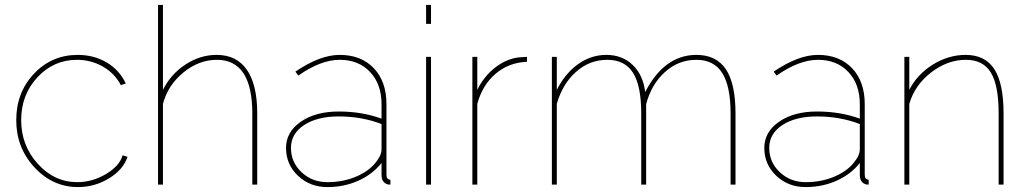

<svg xmlns="http://www.w3.org/2000/svg" viewBox="-20 -750 4175 780"><path d="M296 -527Q361 -527 413 -496.5Q465 -466 491 -411L471 -404Q446 -452 398 -479.5Q350 -507 293 -507Q198 -507 132 -436Q66 -365 66 -262Q66 -159 133.5 -84.5Q201 -10 294 -10Q355 -10 410.5 -43Q466 -76 478 -119L498 -113Q481 -61 423 -25.5Q365 10 297 10Q194 10 120 -70Q46 -150 46 -262Q46 -374 118 -450.5Q190 -527 296 -527Z M1025 -289V0H1005V-289Q1005 -507 861 -507Q788 -507 725 -455.5Q662 -404 642 -328V0H622V-730H642V-385Q674 -449 733.5 -488Q793 -527 860 -527Q941 -527 983 -466.5Q1025 -406 1025 -289Z M1310 10Q1239 10 1190.5 -36Q1142 -82 1142 -149Q1142 -214 1202 -255.5Q1262 -297 1356 -297Q1451 -297 1530 -268V-327Q1530 -408 1483.5 -457.5Q1437 -507 1360 -507Q1283 -507 1192 -443L1180 -459Q1280 -527 1360 -527Q1447 -527 1498.5 -473Q1550 -419 1550 -327V-40Q1550 -20 1566 -20V0Q1555 0 1552 -2Q1530 -10 1530 -40V-88Q1494 -42 1436 -16Q1378 10 1310 10ZM1310 -10Q1377 -10 1432.5 -35Q1488 -60 1515 -102Q1530 -123 1530 -143V-246Q1450 -277 1356 -277Q1269 -277 1215.5 -242Q1162 -207 1162 -149Q1162 -91 1205 -50.5Q1248 -10 1310 -10Z M1731 0H1711V-519H1731ZM1731 -653H1711V-730H1731Z M2121 -519V-499Q2047 -496 1993.5 -450.5Q1940 -405 1919 -328V0H1899V-519H1919V-385Q1946 -440 1991.5 -475.5Q2037 -511 2088 -517Q2114 -519 2121 -519Z M2968 -289V0H2948V-289Q2948 -400 2914 -453.5Q2880 -507 2809 -507Q2736 -507 2681 -457Q2626 -407 2605 -327V0H2585V-289Q2585 -402 2551.5 -454.5Q2518 -507 2447 -507Q2375 -507 2320 -458Q2265 -409 2242 -328V0H2222V-519H2242V-385Q2276 -452 2328.5 -489.5Q2381 -527 2443 -527Q2508 -527 2550.5 -486Q2593 -445 2601 -376Q2679 -527 2809 -527Q2890 -527 2929 -468.5Q2968 -410 2968 -289Z M3253 10Q3182 10 3133.5 -36Q3085 -82 3085 -149Q3085 -214 3145 -255.5Q3205 -297 3299 -297Q3394 -297 3473 -268V-327Q3473 -408 3426.5 -457.5Q3380 -507 3303 -507Q3226 -507 3135 -443L3123 -459Q3223 -527 3303 -527Q3390 -527 3441.5 -473Q3493 -419 3493 -327V-40Q3493 -20 3509 -20V0Q3498 0 3495 -2Q3473 -10 3473 -40V-88Q3437 -42 3379 -16Q3321 10 3253 10ZM3253 -10Q3320 -10 3375.5 -35Q3431 -60 3458 -102Q3473 -123 3473 -143V-246Q3393 -277 3299 -277Q3212 -277 3158.5 -242Q3105 -207 3105 -149Q3105 -91 3148 -50.5Q3191 -10 3253 -10Z M4057 -289V0H4037V-289Q4037 -403 4005.5 -455Q3974 -507 3904 -507Q3829 -507 3762.5 -455.5Q3696 -404 3674 -328V0H3654V-519H3674V-385Q3706 -448 3769.5 -487.5Q3833 -527 3903 -527Q3982 -527 4019.5 -469Q4057 -411 4057 -289Z"/></svg>

Font: Raleway
Style: Thin
Weight: 100
Designer: Matt McInerney, Pablo Impallari, Rodrigo Fuenzalida
Foundry: Matt McInerney, Pablo Impallari, Rodrigo Fuenzalida
Version: Version 3.000